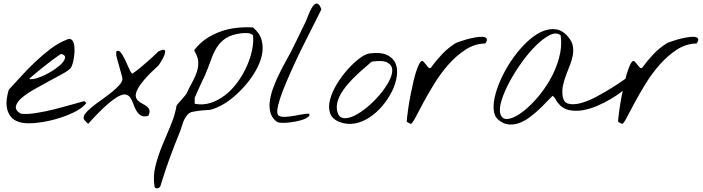

<svg xmlns="http://www.w3.org/2000/svg" viewBox="-20 -680 3860 1054"><path d="M83 -10.7Q53.7 -20.5 38.6 -40.5Q23.4 -60.5 18.6 -85Q13.7 -109.4 17.1 -136.2Q20.5 -163.1 28.3 -187.5Q57.6 -218.8 94.2 -259.3Q130.9 -299.8 171.9 -338.9Q212.9 -377.9 257.3 -411.6Q301.8 -445.3 347.7 -462.9Q363.3 -469.7 372.6 -462.4Q381.8 -455.1 385.7 -439.5Q389.6 -423.8 389.2 -403.3Q388.7 -382.8 385.7 -363.3Q382.8 -343.8 377.9 -328.1Q373 -312.5 368.2 -306.6Q356.4 -293 322.8 -274.4Q289.1 -255.9 248 -233.9Q207 -211.9 166 -188.5Q125 -165 98.6 -142.1Q72.3 -119.1 67.4 -96.7Q62.5 -74.2 94.7 -55.7Q127.9 -51.8 175.3 -59.1Q222.7 -66.4 272 -78.6Q321.3 -90.8 367.2 -104Q413.1 -117.2 442.4 -125L454.1 -114.3Q432.6 -85.9 383.8 -62.5Q335 -39.1 278.3 -23.9Q221.7 -8.8 168 -4.4Q114.3 0 83 -10.7ZM316.4 -383.8Q315.4 -384.8 301.8 -375.5Q288.1 -366.2 268.1 -351.1Q248 -335.9 225.1 -317.9Q202.1 -299.8 183.1 -284.2Q164.1 -268.6 151.4 -257.3Q138.7 -246.1 140.6 -246.1Q156.2 -243.2 181.2 -250.5Q206.1 -257.8 232.9 -271.5Q259.8 -285.2 284.2 -302.2Q308.6 -319.3 322.8 -335.9Q336.9 -352.5 337.4 -365.2Q337.9 -377.9 316.4 -383.8Z M442.4 -22.5Q433.6 -36.1 446.3 -53.7Q459 -71.3 483.4 -91.3Q507.8 -111.3 538.6 -132.8Q569.3 -154.3 595.7 -175.8Q622.1 -197.3 638.7 -217.3Q655.3 -237.3 651.4 -253.9Q650.4 -257.8 645.5 -275.9Q640.6 -293.9 634.8 -314.5Q628.9 -335 624 -352.5Q619.1 -370.1 618.2 -375V-397.5Q630.9 -407.2 643.1 -391.6Q655.3 -376 666.5 -352.1Q677.7 -328.1 688 -304.7Q698.2 -281.2 706.1 -275.4Q723.6 -287.1 743.7 -303.2Q763.7 -319.3 783.2 -336.4Q802.7 -353.5 820.3 -369.6Q837.9 -385.7 849.6 -397.5Q870.1 -408.2 878.4 -406.7Q886.7 -405.3 886.7 -396.5Q886.7 -387.7 881.3 -375Q876 -362.3 869.1 -350.1Q862.3 -337.9 856 -329.1Q849.6 -320.3 849.6 -320.3Q797.9 -273.4 770.5 -240.7Q743.2 -208 732.9 -185.5Q722.7 -163.1 725.6 -149.4Q728.5 -135.7 738.8 -126.5Q749 -117.2 762.7 -110.4Q776.4 -103.5 786.6 -95.2Q796.9 -86.9 800.3 -75.2Q803.7 -63.5 793.9 -43.9Q767.6 -37.1 752.9 -46.4Q738.3 -55.7 728.5 -72.3Q718.8 -88.9 712.4 -108.4Q706.1 -127.9 696.8 -142.1Q687.5 -156.2 672.4 -160.6Q657.2 -165 630.9 -151.4Q604.5 -137.7 564 -102.1Q523.4 -66.4 463.9 0Q460.9 -2 452.6 -10.7Q444.3 -19.5 442.4 -22.5Z M828.1 341.8Q819.3 287.1 833.5 231Q847.7 174.8 870.6 119.1Q893.6 63.5 917 8.3Q940.4 -46.9 949.2 -99.6Q949.2 -101.6 957.5 -111.3Q965.8 -121.1 976.1 -132.3Q986.3 -143.6 994.6 -153.8Q1002.9 -164.1 1003.9 -166Q1019.5 -200.2 1035.6 -229Q1051.8 -257.8 1060.5 -285.2Q1069.3 -312.5 1068.4 -339.4Q1067.4 -366.2 1048.8 -397.5Q1046.9 -399.4 1046.9 -403.3Q1046.9 -407.2 1048.8 -408.2Q1077.1 -444.3 1114.3 -468.8Q1151.4 -493.2 1193.4 -507.8Q1235.4 -522.5 1280.3 -527.3Q1325.2 -532.2 1369.1 -529.3Q1406.2 -498 1416.5 -458.5Q1426.8 -418.9 1417.5 -376.5Q1408.2 -334 1383.3 -291Q1358.4 -248 1326.2 -210.9Q1293.9 -173.8 1258.3 -144.5Q1222.7 -115.2 1191.4 -99.6Q1163.1 -85.9 1149.9 -81.5Q1136.7 -77.1 1124 -76.2Q1111.3 -75.2 1093.3 -74.2Q1075.2 -73.2 1038.1 -66.4Q1021.5 -63.5 1010.3 -51.3Q999 -39.1 991.7 -23.9Q984.4 -8.8 980 7.3Q975.6 23.4 971.7 33.2Q954.1 76.2 939.9 112.8Q925.8 149.4 912.6 185.1Q899.4 220.7 886.7 258.8Q874 296.9 860.4 341.8Q858.4 346.7 853.5 350.1Q848.6 353.5 843.3 354Q837.9 354.5 833.5 352.1Q829.1 349.6 828.1 341.8ZM1048.8 -110.4Q1093.8 -101.6 1136.2 -115.2Q1178.7 -128.9 1215.8 -157.7Q1252.9 -186.5 1282.7 -227.1Q1312.5 -267.6 1333 -312.5Q1353.5 -357.4 1363.3 -402.8Q1373 -448.2 1369.1 -486.3Q1355.5 -498 1336.4 -498.5Q1317.4 -499 1302.7 -497.1Q1250 -490.2 1219.7 -470.2Q1189.5 -450.2 1170.4 -419.9Q1151.4 -389.6 1137.7 -350.1Q1124 -310.5 1104.5 -264.6Q1100.6 -257.8 1092.8 -240.7Q1085 -223.6 1076.2 -204.6Q1067.4 -185.5 1059.6 -168Q1051.8 -150.4 1048.8 -143.6Z M1501 -10.7Q1472.7 -31.2 1464.4 -62.5Q1456.1 -93.8 1461.9 -130.4Q1467.8 -167 1482.9 -206.1Q1498 -245.1 1516.1 -281.2Q1534.2 -317.4 1551.3 -347.7Q1568.4 -377.9 1578.1 -397.5Q1581.1 -403.3 1592.3 -425.8Q1603.5 -448.2 1616.2 -474.6Q1628.9 -501 1640.1 -523.9Q1651.4 -546.9 1654.3 -552.7Q1657.2 -557.6 1662.6 -571.8Q1668 -585.9 1674.8 -602.5Q1681.6 -619.1 1689.9 -634.3Q1698.2 -649.4 1707.5 -656.2Q1716.8 -663.1 1726.1 -658.2Q1735.4 -653.3 1744.1 -628.9Q1740.2 -619.1 1725.1 -589.8Q1710 -560.5 1689.5 -519.5Q1668.9 -478.5 1644 -428.7Q1619.1 -378.9 1595.7 -328.1Q1572.3 -277.3 1551.8 -229Q1531.2 -180.7 1518.1 -141.1Q1504.9 -101.6 1502.4 -75.7Q1500 -49.8 1511.7 -43.9Q1525.4 -37.1 1547.4 -38.6Q1569.3 -40 1592.8 -43.9Q1616.2 -47.9 1638.7 -52.2Q1661.1 -56.6 1677.7 -55.7Q1681.6 -46.9 1671.9 -38.6Q1662.1 -30.3 1644.5 -23.9Q1627 -17.6 1604 -13.2Q1581.1 -8.8 1560.1 -6.8Q1539.1 -4.9 1522.9 -5.9Q1506.8 -6.8 1501 -10.7Z M1842.8 -10.7Q1801.8 -27.3 1791.5 -60.5Q1781.2 -93.8 1792 -134.3Q1802.7 -174.8 1829.1 -218.3Q1855.5 -261.7 1887.7 -297.9Q1919.9 -334 1952.6 -358.9Q1985.4 -383.8 2008.8 -386.7Q2069.3 -394.5 2104 -378.4Q2138.7 -362.3 2151.4 -332Q2164.1 -301.8 2158.2 -261.2Q2152.3 -220.7 2132.3 -179.7Q2112.3 -138.7 2080.6 -100.6Q2048.8 -62.5 2010.3 -36.6Q1971.7 -10.7 1928.7 -2.4Q1885.7 5.9 1842.8 -10.7ZM1832 -66.4Q1839.8 -35.2 1865.2 -31.7Q1890.6 -28.3 1924.3 -44.4Q1958 -60.5 1995.1 -91.3Q2032.2 -122.1 2063 -158.2Q2093.8 -194.3 2113.8 -231Q2133.8 -267.6 2133.3 -294.9Q2132.8 -322.3 2106.9 -336.4Q2081.1 -350.6 2020.5 -341.8Q2006.8 -329.1 1985.4 -311Q1963.9 -293 1940.9 -271.5Q1918 -250 1895.5 -225.1Q1873 -200.2 1856.4 -173.8Q1839.8 -147.5 1832.5 -120.1Q1825.2 -92.8 1832 -66.4Z M2213.9 -10.7Q2211.9 -11.7 2214.4 -33.7Q2216.8 -55.7 2221.7 -88.9Q2226.6 -122.1 2234.4 -162.1Q2242.2 -202.1 2251 -238.8Q2259.8 -275.4 2270 -303.2Q2280.3 -331.1 2290 -341.8Q2296.9 -348.6 2303.7 -342.3Q2310.5 -335.9 2317.4 -326.7Q2324.2 -317.4 2331.1 -310.1Q2337.9 -302.7 2345.7 -308.6Q2373 -346.7 2405.8 -381.3Q2438.5 -416 2478.5 -441.4Q2482.4 -444.3 2500 -450.7Q2517.6 -457 2540 -463.4Q2562.5 -469.7 2586.4 -474.1Q2610.4 -478.5 2627.4 -478Q2644.5 -477.5 2650.9 -469.2Q2657.2 -460.9 2644.5 -441.4Q2585.9 -440.4 2535.2 -407.2Q2484.4 -374 2441.4 -325.2Q2398.4 -276.4 2363.3 -219.2Q2328.1 -162.1 2302.2 -113.3Q2276.4 -64.5 2259.3 -32.2Q2242.2 0 2234.4 0Q2233.4 0 2225.6 -4.4Q2217.8 -8.8 2213.9 -10.7Z M2715.8 -22.5Q2692.4 -42 2689.9 -80.1Q2687.5 -118.2 2700.7 -166Q2713.9 -213.9 2739.7 -266.1Q2765.6 -318.4 2799.8 -365.7Q2834 -413.1 2874 -450.7Q2914.1 -488.3 2954.1 -506.3Q2994.1 -524.4 3032.2 -519Q3070.3 -513.7 3101.6 -474.6Q3121.1 -450.2 3125 -425.3Q3128.9 -400.4 3124 -374.5Q3119.1 -348.6 3108.4 -321.8Q3097.7 -294.9 3087.4 -267.6Q3077.1 -240.2 3070.8 -211.9Q3064.5 -183.6 3068.4 -154.3Q3073.2 -117.2 3101.6 -110.4Q3129.9 -103.5 3169.4 -114.3Q3209 -125 3252.9 -148.4Q3296.9 -171.9 3334.5 -195.3Q3372.1 -218.8 3397 -236.3Q3421.9 -253.9 3421.9 -253.9Q3449.2 -259.8 3452.6 -250.5Q3456.1 -241.2 3441.9 -223.1Q3427.7 -205.1 3399.4 -182.1Q3371.1 -159.2 3335 -137.7Q3298.8 -116.2 3257.8 -98.6Q3216.8 -81.1 3177.7 -74.7Q3138.7 -68.4 3104 -75.7Q3069.3 -83 3046.9 -110.4Q3036.1 -122.1 3030.8 -133.8Q3025.4 -145.5 3013.7 -154.3Q2999 -140.6 2978.5 -118.7Q2958 -96.7 2934.1 -74.7Q2910.2 -52.7 2883.3 -33.2Q2856.4 -13.7 2828.1 -3.9Q2799.8 5.9 2771 2.9Q2742.2 0 2715.8 -22.5ZM2726.6 -55.7Q2735.4 -24.4 2765.6 -26.9Q2795.9 -29.3 2835.9 -56.6Q2876 -84 2918.9 -131.3Q2961.9 -178.7 2996.1 -236.8Q3030.3 -294.9 3048.3 -359.4Q3066.4 -423.8 3057.6 -486.3Q3034.2 -504.9 2999 -487.8Q2963.9 -470.7 2924.3 -432.1Q2884.8 -393.6 2846.2 -340.3Q2807.6 -287.1 2778.3 -232.9Q2749 -178.7 2733.9 -130.9Q2718.8 -83 2726.6 -55.7Z M3374 -10.7Q3372.1 -11.7 3374.5 -33.7Q3377 -55.7 3381.8 -88.9Q3386.7 -122.1 3394.5 -162.1Q3402.3 -202.1 3411.1 -238.8Q3419.9 -275.4 3430.2 -303.2Q3440.4 -331.1 3450.2 -341.8Q3457 -348.6 3463.9 -342.3Q3470.7 -335.9 3477.5 -326.7Q3484.4 -317.4 3491.2 -310.1Q3498 -302.7 3505.9 -308.6Q3533.2 -346.7 3565.9 -381.3Q3598.6 -416 3638.7 -441.4Q3642.6 -444.3 3660.2 -450.7Q3677.7 -457 3700.2 -463.4Q3722.7 -469.7 3746.6 -474.1Q3770.5 -478.5 3787.6 -478Q3804.7 -477.5 3811 -469.2Q3817.4 -460.9 3804.7 -441.4Q3746.1 -440.4 3695.3 -407.2Q3644.5 -374 3601.6 -325.2Q3558.6 -276.4 3523.4 -219.2Q3488.3 -162.1 3462.4 -113.3Q3436.5 -64.5 3419.4 -32.2Q3402.3 0 3394.5 0Q3393.6 0 3385.7 -4.4Q3377.9 -8.8 3374 -10.7Z"/></svg>

Font: Nothing You Could Do
Style: Regular
Weight: 400
Version: Version 1.005